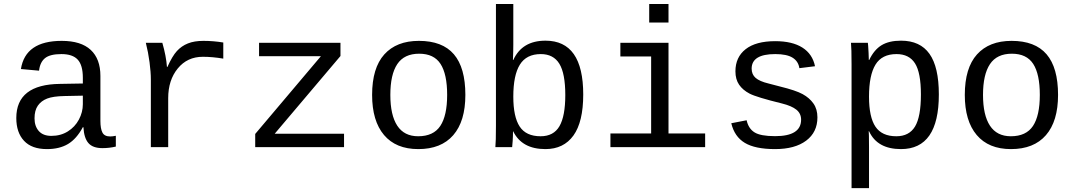

<svg xmlns="http://www.w3.org/2000/svg" viewBox="-20 -745 5441 972"><path d="M537.6 -54.2Q550.3 -54.2 566.4 -57.6V-2.9Q533.2 4.9 498.5 4.9Q449.7 4.9 427.5 -20.8Q405.3 -46.4 402.3 -101.1H399.4Q367.7 -42 324.5 -16.1Q281.2 9.8 217.8 9.8Q140.6 9.8 101.6 -32.2Q62.5 -74.2 62.5 -147.5Q62.5 -317.9 284.2 -320.3L399.4 -322.3V-351.1Q399.4 -415 373.5 -443.1Q347.7 -471.2 291 -471.2Q233.4 -471.2 208 -450.7Q182.6 -430.2 177.7 -387.2L85.9 -395.5Q108.4 -538.1 292.5 -538.1Q390.1 -538.1 439.2 -492.4Q488.3 -446.8 488.3 -360.4V-132.8Q488.3 -93.8 498.5 -74Q508.8 -54.2 537.6 -54.2ZM240.2 -57.1Q287.1 -57.1 323.2 -79.6Q359.4 -102.1 379.4 -139.6Q399.4 -177.2 399.4 -217.3V-260.7L306.6 -258.8Q249 -257.8 218.8 -246.1Q188.5 -234.4 171.6 -210.2Q154.8 -186 154.8 -146Q154.8 -106 176.5 -81.5Q198.2 -57.1 240.2 -57.1Z M1110.4 -448.2Q1055.7 -457.5 1006.8 -457.5Q928.2 -457.5 879.9 -398.4Q831.5 -339.4 831.5 -248V0H743.7V-342.3Q743.7 -379.4 737.1 -429.7Q730.5 -480 718.3 -528.3H801.8Q821.3 -460.9 825.2 -406.2H827.6Q852.1 -460.9 875.5 -486.6Q898.9 -512.2 931.2 -525.1Q963.4 -538.1 1009.8 -538.1Q1060.5 -538.1 1110.4 -529.8Z M1272 0V-66.9L1604.5 -460.4H1291.5V-528.3H1703.6V-461.4L1370.6 -67.9H1721.7V0Z M2335.9 -264.6Q2335.9 -131.3 2274.7 -60.8Q2213.4 9.8 2097.7 9.8Q1984.4 9.8 1924.1 -61.5Q1863.8 -132.8 1863.8 -264.6Q1863.8 -400.9 1925.5 -469.5Q1987.3 -538.1 2100.6 -538.1Q2219.7 -538.1 2277.8 -470.2Q2335.9 -402.3 2335.9 -264.6ZM2243.7 -264.6Q2243.7 -369.6 2210.2 -421.4Q2176.8 -473.1 2102.1 -473.1Q2026.4 -473.1 1991.2 -420.4Q1956.1 -367.7 1956.1 -264.6Q1956.1 -162.1 1991.2 -108.6Q2026.4 -55.2 2096.7 -55.2Q2174.3 -55.2 2209 -107.4Q2243.7 -159.7 2243.7 -264.6Z M2932.6 -266.6Q2932.6 -127.9 2883.1 -59.1Q2833.5 9.8 2741.2 9.8Q2622.1 9.8 2578.1 -80.1H2577.1Q2577.1 -56.6 2575.4 -31.2Q2573.7 -5.9 2572.8 0H2487.8Q2490.7 -26.4 2490.7 -108.9V-724.6H2578.6V-518.1Q2578.6 -486.3 2576.7 -441.4H2578.6Q2623 -539.1 2741.7 -539.1Q2932.6 -539.1 2932.6 -266.6ZM2841.8 -263.7Q2841.8 -373 2811.8 -422.1Q2781.7 -471.2 2717.8 -471.2Q2645 -471.2 2611.8 -417.7Q2578.6 -364.3 2578.6 -255.9Q2578.6 -153.8 2610.8 -104.5Q2643.1 -55.2 2716.8 -55.2Q2782.7 -55.2 2812.3 -106.2Q2841.8 -157.2 2841.8 -263.7Z M3364.3 -69.3H3549.8V0H3070.3V-69.3H3276.4V-459H3120.6V-528.3H3364.3ZM3266.6 -630.9V-724.6H3364.3V-630.9Z M4118.2 -150.9Q4118.2 -75.7 4061.3 -33Q4004.4 9.8 3903.8 9.8Q3803.2 9.8 3750.7 -21.7Q3698.2 -53.2 3682.1 -121.1L3759.8 -136.2Q3769 -94.2 3799.6 -75Q3830.1 -55.7 3903.8 -55.7Q4035.6 -55.7 4035.6 -139.2Q4035.6 -170.4 4011.7 -189.7Q3987.8 -209 3938.5 -221.2Q3809.6 -252.9 3774.9 -271Q3740.2 -289.1 3721.7 -316.2Q3703.1 -343.3 3703.1 -383.8Q3703.1 -455.6 3754.9 -496.1Q3806.6 -536.6 3904.8 -536.6Q3990.7 -536.6 4042 -504.2Q4093.3 -471.7 4106 -409.7L4026.9 -399.9Q4021.5 -435.1 3992.2 -453.1Q3962.9 -471.2 3904.8 -471.2Q3785.2 -471.2 3785.2 -397.5Q3785.2 -368.2 3805.4 -350.6Q3825.7 -333 3870.6 -322.3L3928.7 -307.1Q4008.3 -287.6 4043.2 -268.6Q4078.1 -249.5 4098.1 -220.9Q4118.2 -192.4 4118.2 -150.9Z M4732.9 -266.6Q4732.9 9.8 4541.5 9.8Q4421.4 9.8 4379.9 -80.1H4377.4Q4379.4 -76.2 4379.4 1V207.5H4291V-418.9Q4291 -502 4288.1 -528.3H4373.5Q4374 -526.4 4375 -513.9Q4376 -501.5 4377.2 -477.3Q4378.4 -453.1 4378.4 -441.4H4380.4Q4404.8 -492.7 4442.6 -515.9Q4480.5 -539.1 4541.5 -539.1Q4638.2 -539.1 4685.5 -472.4Q4732.9 -405.8 4732.9 -266.6ZM4642.1 -266.6Q4642.1 -377 4612.3 -424.1Q4582.5 -471.2 4518.6 -471.2Q4444.8 -471.2 4412.1 -417.7Q4379.4 -364.3 4379.4 -255.9Q4379.4 -151.9 4412.1 -103.5Q4444.8 -55.2 4517.6 -55.2Q4582.5 -55.2 4612.3 -104.5Q4642.1 -153.8 4642.1 -266.6Z M5336.4 -264.6Q5336.4 -131.3 5275.1 -60.8Q5213.9 9.8 5098.1 9.8Q4984.9 9.8 4924.6 -61.5Q4864.3 -132.8 4864.3 -264.6Q4864.3 -400.9 4926 -469.5Q4987.8 -538.1 5101.1 -538.1Q5220.2 -538.1 5278.3 -470.2Q5336.4 -402.3 5336.4 -264.6ZM5244.1 -264.6Q5244.1 -369.6 5210.7 -421.4Q5177.2 -473.1 5102.5 -473.1Q5026.9 -473.1 4991.7 -420.4Q4956.5 -367.7 4956.5 -264.6Q4956.5 -162.1 4991.7 -108.6Q5026.9 -55.2 5097.2 -55.2Q5174.8 -55.2 5209.5 -107.4Q5244.1 -159.7 5244.1 -264.6Z"/></svg>

Font: Liberation Mono
Style: Regular
Weight: 400
Monospace: yes
Designer: Steve Matteson
Foundry: Ascender Corporation
Version: Version 2.1.5